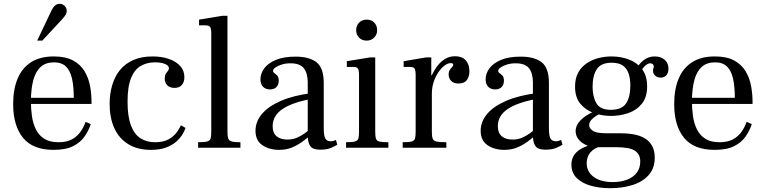

<svg xmlns="http://www.w3.org/2000/svg" viewBox="-20 -775 4013 1007"><path d="M261 11Q152 11 100.5 -52.5Q49 -116 49 -229Q49 -307 72.5 -363Q96 -419 143.5 -449Q191 -479 262 -479Q325 -479 364 -457.5Q403 -436 424 -400.5Q445 -365 452.5 -323Q460 -281 460 -239V-230H124L125 -262H367Q367 -322 357.5 -363.5Q348 -405 325.5 -426.5Q303 -448 263 -448Q221 -448 194.5 -425Q168 -402 155.5 -357.5Q143 -313 142 -248Q142 -205 147.5 -166Q153 -127 168.5 -96Q184 -65 212.5 -47Q241 -29 287 -29Q330 -29 358 -44.5Q386 -60 403 -85Q420 -110 429 -136L456 -124Q445 -90 423.5 -59Q402 -28 363.5 -8.5Q325 11 261 11ZM175 -562 251 -722Q260 -739 270 -747Q280 -755 293 -755Q308 -755 319 -744Q330 -733 330 -718Q330 -708 325.5 -699.5Q321 -691 306 -674L202 -562Z M771 11Q701 11 652.5 -19Q604 -49 579.5 -103Q555 -157 555 -230Q555 -283 568.5 -328.5Q582 -374 609 -407.5Q636 -441 679 -460Q722 -479 780 -479Q828 -479 865.5 -466Q903 -453 925 -429Q947 -405 947 -370Q947 -345 934 -329.5Q921 -314 895 -314Q870 -314 857 -328Q844 -342 844 -363Q844 -379 849.5 -388Q855 -397 860.5 -403Q866 -409 866 -417Q866 -431 845.5 -439.5Q825 -448 793 -448Q751 -448 718.5 -429.5Q686 -411 667.5 -366Q649 -321 649 -241Q649 -165 666.5 -118Q684 -71 716.5 -50Q749 -29 793 -29Q838 -29 865.5 -45Q893 -61 908 -82.5Q923 -104 929 -118L953 -104Q949 -91 938 -72Q927 -53 906.5 -34Q886 -15 853 -2Q820 11 771 11Z M1019 0V-29Q1052 -29 1066.5 -33Q1081 -37 1084.5 -48.5Q1088 -60 1088 -83V-599Q1088 -625 1082 -633.5Q1076 -642 1058 -642H1024V-672L1145 -692H1173V-83Q1173 -60 1177 -48.5Q1181 -37 1195.5 -33Q1210 -29 1241 -29V0Z M1658 10Q1640 10 1625.5 5Q1611 0 1602.5 -17Q1594 -34 1594 -70V-342Q1594 -390 1574 -416.5Q1554 -443 1503 -443Q1478 -443 1457.5 -436.5Q1437 -430 1424.5 -421Q1412 -412 1412 -404Q1412 -396 1419.5 -391Q1427 -386 1434.5 -378Q1442 -370 1442 -352Q1442 -331 1430 -318.5Q1418 -306 1396 -306Q1373 -306 1359.5 -320Q1346 -334 1346 -359Q1346 -389 1365.5 -416Q1385 -443 1426 -460.5Q1467 -478 1530 -478Q1602 -478 1640 -448.5Q1678 -419 1678 -339V-102Q1678 -62 1686.5 -48Q1695 -34 1714 -34Q1723 -34 1729 -36Q1735 -38 1742 -41L1749 -16Q1738 -9 1716.5 0.5Q1695 10 1658 10ZM1444 11Q1392 11 1356 -13.5Q1320 -38 1320 -89Q1320 -137 1354 -177.5Q1388 -218 1454.5 -246.5Q1521 -275 1618 -287V-257Q1513 -238 1461.5 -203Q1410 -168 1410 -113Q1410 -78 1430.5 -60.5Q1451 -43 1488 -43Q1515 -43 1538 -53Q1561 -63 1580.5 -77.5Q1600 -92 1617 -106V-74Q1591 -50 1564.5 -31Q1538 -12 1509 -0.5Q1480 11 1444 11Z M1795 0V-29Q1827 -29 1841.5 -33Q1856 -37 1859.5 -48.5Q1863 -60 1863 -83V-381Q1863 -407 1857 -415.5Q1851 -424 1834 -424H1799V-454L1921 -474H1948V-83Q1948 -59 1952 -47.5Q1956 -36 1970.5 -32.5Q1985 -29 2017 -29V0ZM1903 -562Q1878 -562 1863 -578Q1848 -594 1848 -616Q1848 -640 1863 -656Q1878 -672 1903 -672Q1920 -672 1932.5 -664.5Q1945 -657 1951.5 -644.5Q1958 -632 1958 -616Q1958 -594 1942.5 -578Q1927 -562 1903 -562Z M2092 0V-29Q2125 -29 2139 -33Q2153 -37 2156.5 -48.5Q2160 -60 2160 -83V-381Q2160 -407 2154 -415.5Q2148 -424 2131 -424H2097V-454L2215 -474H2242V-380H2245V-83Q2245 -59 2249.5 -47.5Q2254 -36 2270 -32.5Q2286 -29 2321 -29V0ZM2241 -282V-374Q2248 -387 2258 -405Q2268 -423 2283 -440Q2298 -457 2319 -468.5Q2340 -480 2367 -480Q2403 -480 2422.5 -459Q2442 -438 2442 -401Q2442 -373 2428.5 -355Q2415 -337 2385 -337Q2359 -337 2346 -351Q2333 -365 2333 -384Q2333 -399 2339 -408Q2345 -417 2351 -423Q2357 -429 2357 -435Q2357 -439 2354 -441.5Q2351 -444 2344 -444Q2329 -444 2312 -431.5Q2295 -419 2279.5 -396.5Q2264 -374 2254.5 -345Q2245 -316 2245 -283Z M2839 10Q2821 10 2806.5 5Q2792 0 2783.5 -17Q2775 -34 2775 -70V-342Q2775 -390 2755 -416.5Q2735 -443 2684 -443Q2659 -443 2638.5 -436.5Q2618 -430 2605.5 -421Q2593 -412 2593 -404Q2593 -396 2600.5 -391Q2608 -386 2615.5 -378Q2623 -370 2623 -352Q2623 -331 2611 -318.5Q2599 -306 2577 -306Q2554 -306 2540.5 -320Q2527 -334 2527 -359Q2527 -389 2546.5 -416Q2566 -443 2607 -460.5Q2648 -478 2711 -478Q2783 -478 2821 -448.5Q2859 -419 2859 -339V-102Q2859 -62 2867.5 -48Q2876 -34 2895 -34Q2904 -34 2910 -36Q2916 -38 2923 -41L2930 -16Q2919 -9 2897.5 0.5Q2876 10 2839 10ZM2625 11Q2573 11 2537 -13.5Q2501 -38 2501 -89Q2501 -137 2535 -177.5Q2569 -218 2635.5 -246.5Q2702 -275 2799 -287V-257Q2694 -238 2642.5 -203Q2591 -168 2591 -113Q2591 -78 2611.5 -60.5Q2632 -43 2669 -43Q2696 -43 2719 -53Q2742 -63 2761.5 -77.5Q2781 -92 2798 -106V-74Q2772 -50 2745.5 -31Q2719 -12 2690 -0.5Q2661 11 2625 11Z M3181 212Q3125 212 3078.5 199Q3032 186 3004.5 158.5Q2977 131 2977 88Q2977 51 3002 25Q3027 -1 3088 -19L3153 -12Q3114 -6 3093 9.5Q3072 25 3064.5 44Q3057 63 3057 80Q3057 126 3094 153Q3131 180 3194 180Q3236 180 3268.5 167.5Q3301 155 3319.5 131Q3338 107 3338 72Q3338 34 3310 15.5Q3282 -3 3211 -3H3112Q3078 -3 3052.5 -15Q3027 -27 3013 -46Q2999 -65 2999 -87Q2999 -121 3032 -151Q3065 -181 3129 -204L3165 -193Q3159 -192 3143.5 -186Q3128 -180 3111 -170Q3094 -160 3082 -147Q3070 -134 3070 -118Q3070 -103 3088.5 -89.5Q3107 -76 3160 -76H3233Q3328 -76 3371 -43.5Q3414 -11 3414 51Q3414 108 3382 143.5Q3350 179 3297 195.5Q3244 212 3181 212ZM3185 -167Q3139 -167 3095.5 -182Q3052 -197 3024 -230.5Q2996 -264 2996 -321Q2996 -364 3012.5 -394Q3029 -424 3057 -443Q3085 -462 3119 -470.5Q3153 -479 3187 -479Q3236 -479 3278.5 -463Q3321 -447 3347.5 -412.5Q3374 -378 3374 -322Q3374 -265 3346.5 -231Q3319 -197 3275.5 -182Q3232 -167 3185 -167ZM3183 -199Q3241 -199 3263.5 -232.5Q3286 -266 3286 -327Q3286 -362 3277 -389Q3268 -416 3247 -431Q3226 -446 3188 -446Q3132 -446 3110 -412Q3088 -378 3088 -320Q3088 -268 3108 -233.5Q3128 -199 3183 -199ZM3445 -368Q3427 -368 3416 -378.5Q3405 -389 3405 -402Q3405 -412 3407 -417Q3409 -422 3409 -427Q3409 -433 3404 -438Q3399 -443 3389 -443Q3380 -443 3366.5 -432.5Q3353 -422 3338 -396L3318 -415Q3335 -445 3359.5 -462Q3384 -479 3413 -479Q3446 -479 3466 -461.5Q3486 -444 3486 -415Q3486 -394 3475.5 -381Q3465 -368 3445 -368Z M3728 11Q3619 11 3567.5 -52.5Q3516 -116 3516 -229Q3516 -307 3539.5 -363Q3563 -419 3610.5 -449Q3658 -479 3729 -479Q3792 -479 3831 -457.5Q3870 -436 3891 -400.5Q3912 -365 3919.5 -323Q3927 -281 3927 -239V-230H3591L3592 -262H3834Q3834 -322 3824.5 -363.5Q3815 -405 3792.5 -426.5Q3770 -448 3730 -448Q3688 -448 3661.5 -425Q3635 -402 3622.5 -357.5Q3610 -313 3609 -248Q3609 -205 3614.5 -166Q3620 -127 3635.5 -96Q3651 -65 3679.5 -47Q3708 -29 3754 -29Q3797 -29 3825 -44.5Q3853 -60 3870 -85Q3887 -110 3896 -136L3923 -124Q3912 -90 3890.5 -59Q3869 -28 3830.5 -8.5Q3792 11 3728 11Z"/></svg>

Font: Frank Ruhl Libre
Style: Regular
Weight: 400
Designer: Yanek Iontef
Foundry: Fontef
Version: Version 6.004